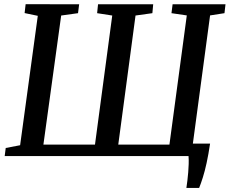

<svg xmlns="http://www.w3.org/2000/svg" viewBox="-20 -764 1124 940"><path d="M892.5 156Q895 139 897.5 119.5Q900 100 901.5 79.5Q903 59 903.8 38.8Q904.5 18.5 903 0L853.5 -61H1008.5Q1000.5 -7 991.5 34Q982.5 75 973 105Q963.5 135 955 156ZM3 0 8 -39.5 78.5 -53 165 -686.5 100.5 -700 105.5 -743.5 367.5 -743 362 -699.5 279.5 -688 192.5 -56H445L529.5 -688L455.5 -699.5L460 -743H730L726 -699.5L643.5 -688L559 -56H809.5L894.5 -688.5L819.5 -699.5L825 -743H1084L1079 -699.5L1008.5 -688.5L923.5 -55.5L997 -39.5L992.5 0Z"/></svg>

Font: Merriweather 28pt Medium
Style: Italic
Weight: 500
Italic angle: -7.8°
Version: Version 2.101